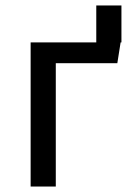

<svg xmlns="http://www.w3.org/2000/svg" viewBox="-20 -682 469 702"><path d="M424 -527H421L409 -451H184V0H92V-527H332V-662H424Z"/></svg>

Font: Fira Sans
Style: Regular
Weight: 400
Designer: bBox Type GmbH & Carrois Corporate GbR & Edenspiekermann AG
Foundry: bBox Type GmbH & Carrois Corporate GbR & Edenspiekermann AG
Version: Version 4.301